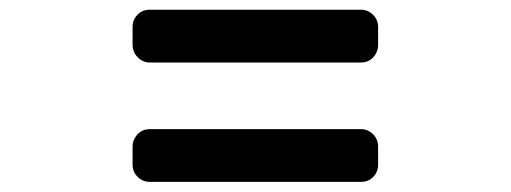

<svg xmlns="http://www.w3.org/2000/svg" viewBox="-20 -555 1040 391"><path d="M714.8 -292Q729.5 -292 739.7 -281.7Q750 -271.5 750 -255.9V-219.7Q750 -205.1 740.2 -194.8Q730.5 -184.6 714.8 -184.6H285.2Q270.5 -184.6 260.3 -194.8Q250 -205.1 250 -219.7V-255.9Q250 -270.5 259.8 -281.2Q269.5 -292 285.2 -292ZM714.8 -535.2Q729.5 -535.2 739.7 -524.9Q750 -514.6 750 -500V-463.9Q750 -449.2 740.2 -438.5Q730.5 -427.7 714.8 -427.7H285.2Q270.5 -427.7 260.3 -438.5Q250 -449.2 250 -463.9V-500Q250 -514.6 259.8 -524.9Q269.5 -535.2 285.2 -535.2Z"/></svg>

Font: Rounded-L Mgen+ 1mn bold
Style: Bold
Weight: 700
Designer: [Source Han Sans]
Ryoko NISHIZUKA  (kana & ideographs); Paul D. Hunt (Latin, Greek & Cyrillic); Wenlong ZHANG  (bopomofo
Version: Version 1.059.20150602